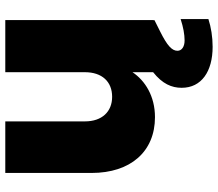

<svg xmlns="http://www.w3.org/2000/svg" viewBox="-69 -532 824 726"><g transform="rotate(-90 343.0 -169.0)"><path d="M553 117C529 117 514 106 514 90C514 69 534 51 586 25L630 3L629 0H630V-561H433V-260C433 -195 397 -157 340 -157C284 -157 247 -195 247 -260V-561H52V-235C52 -87 133 5 263 5C342 5 401 -32 433 -80V-2C389 33 374 68 374 106C374 181 436 223 529 223C567 223 603 217 634 207V102C603 112 576 117 553 117Z"/></g></svg>

Font: Poppins STUK1
Style: Regular
Weight: 400
Designer: Jonny Pinhorn (original), Sammy Jo Hughes (modified version)
Foundry: Type Mafia
Version: Version 1.002;hotconv 1.0.109;makeotfexe 2.5.65596